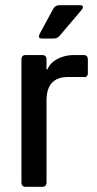

<svg xmlns="http://www.w3.org/2000/svg" viewBox="-20 -723 375 743"><path d="M210 -703H288Q308 -703 297 -686L212 -586Q203 -574 189 -574H141Q126 -574 133 -591L185 -687Q193 -703 210 -703ZM143 0H80Q63 0 63 -17V-493Q63 -510 80 -510H143Q160 -510 160 -493V-455H164Q174 -480 202.5 -495Q231 -510 266 -510H303Q320 -510 320 -493V-441Q320 -422 303 -425H243Q160 -425 160 -334V-17Q160 0 143 0Z"/></svg>

Font: Rajdhani Semibold
Style: Regular
Weight: 600
Designer: Satya Rajpurohit, Jyotish Sonowal
Foundry: Indian Type Foundry
Version: Version 1.200;PS 1.0;hotconv 1.0.78;makeotf.lib2.5.61930; tt